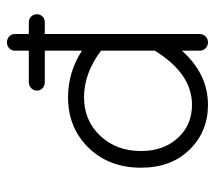

<svg xmlns="http://www.w3.org/2000/svg" viewBox="-53 -555 619 553"><g transform="rotate(-90 256.5 -278.5)"><path d="M387 -13V-64Q320 11 231 11Q154 11 102 -42Q50 -95 50 -182Q50 -274 107.5 -333Q165 -392 253 -392Q325 -392 387 -352V-459H296Q286 -459 279 -465.5Q272 -472 272 -482Q272 -491 279 -498Q286 -505 296 -505H387V-545Q387 -555 394 -561.5Q401 -568 411 -568Q421 -568 428 -561.5Q435 -555 435 -545V-505H469Q479 -505 485.5 -498Q492 -491 492 -482Q492 -472 485.5 -465.5Q479 -459 469 -459H435V-13Q435 -3 428 4Q421 11 411 11Q401 11 394 4Q387 -3 387 -13ZM231 -35Q321 -35 387 -142V-297Q322 -346 253 -346Q186 -346 142 -299.5Q98 -253 98 -182Q98 -117 135.5 -76Q173 -35 231 -35Z"/></g></svg>

Font: Hoogli
Style: Regular
Weight: 400
Designer: Anand Singh Naorem
Foundry: Brand New Type
Version: Version 1.00 b007